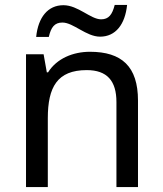

<svg xmlns="http://www.w3.org/2000/svg" viewBox="-20 -755 658 775"><path d="M126 -606H177C186 -645 200 -664 232 -664C276 -664 328 -607 384 -607C447 -607 485 -657 493 -735H443C433 -696 419 -677 388 -677C346 -677 295 -734 236 -734C173 -734 134 -685 126 -606ZM343 -546C275 -546 209 -519 174 -463H169L156 -536H85V0H173V-278C173 -403 211 -472 330 -472C412 -472 450 -429 450 -343V0H537V-349C537 -487 471 -546 343 -546Z"/></svg>

Font: Noto Sans Hebrew Droid
Style: Bold
Weight: 700
Designer: Monotype Design Team
Foundry: Monotype Imaging Inc.
Version: Version 1.100